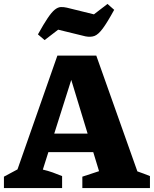

<svg xmlns="http://www.w3.org/2000/svg" viewBox="-24 -957 783 977"><path d="M675 -85Q691 -80 707 -73.5Q723 -67 739 -61V0H395V-58L480 -86L318 -618H360L194 -94Q220 -88 244 -79.5Q268 -71 292 -61V0H-4V-58L65 -95L268 -674H466ZM166 -183V-277H560V-183ZM203 -753 169 -782Q199 -836 219 -865.5Q239 -895 254.5 -907.5Q270 -920 284.5 -921Q299 -922 316 -918L454 -884L523 -937L557 -907Q522 -843 499 -812Q476 -781 456.5 -774Q437 -767 411 -772L272 -806Z"/></svg>

Font: Piazzolla Thin Black
Style: Regular
Weight: 900
Version: Version 2.005